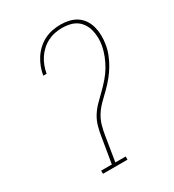

<svg xmlns="http://www.w3.org/2000/svg" viewBox="-180 -846 859 948"><g transform="rotate(-30 250.0 -371.5)"><path d="M126 0V-18H187L211 -162Q215 -189 222.5 -216.5Q230 -244 245 -268.5Q260 -293 281 -314Q302 -335 323 -355.5Q344 -376 363.5 -398.5Q383 -421 397.5 -445.5Q412 -470 422.5 -497Q433 -524 438 -551Q442 -572 441.5 -594Q441 -616 436 -636.5Q431 -657 420 -674.5Q409 -692 392.5 -703.5Q376 -715 355 -720Q334 -725 312 -725Q291 -725 270 -721Q249 -717 229 -707Q209 -697 192 -681.5Q175 -666 163 -647.5Q151 -629 143.5 -609Q136 -589 132 -567Q132 -567 132 -567Q132 -567 132 -567H113Q113 -567 113 -567Q113 -567 113 -567Q117 -591 125.5 -613.5Q134 -636 147.5 -657Q161 -678 179.5 -695Q198 -712 220 -723Q242 -734 265.5 -738.5Q289 -743 312 -743Q337 -743 360.5 -737.5Q384 -732 403 -719.5Q422 -707 435 -687.5Q448 -668 454 -645Q460 -622 460.5 -597.5Q461 -573 457 -548Q453 -521 442.5 -494Q432 -467 417.5 -442.5Q403 -418 384.5 -395Q366 -372 345 -351.5Q324 -331 302.5 -310Q281 -289 265.5 -265Q250 -241 242 -213.5Q234 -186 230 -159L207 -18H266V0Z"/></g></svg>

Font: Iosevka Slab Thin Oblique
Style: Regular
Weight: 100
Italic angle: -9°
Monospace: yes
Designer: Belleve Invis
Foundry: Belleve Invis
Version: Version 11.1.0; ttfautohint (v1.8.3)